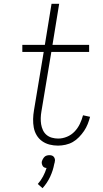

<svg xmlns="http://www.w3.org/2000/svg" viewBox="-20 -755 540 1006"><path d="M284 8Q261 8 239.5 2.5Q218 -3 200.5 -15.5Q183 -28 172 -46.5Q161 -65 157 -86.5Q153 -108 153.5 -131Q154 -154 158 -177L209 -483H97V-520H215L250 -735H290L255 -520H447V-483H249L197 -171Q194 -154 193.5 -137Q193 -120 195.5 -104Q198 -88 205 -73Q212 -58 224 -48Q236 -38 252 -33.5Q268 -29 285 -29Q308 -29 331 -38.5Q354 -48 371 -66Q388 -84 398.5 -106Q409 -128 415 -151L452 -143Q447 -124 439.5 -105Q432 -86 420.5 -69Q409 -52 394 -36.5Q379 -21 361.5 -11Q344 -1 323.5 3.5Q303 8 284 8ZM203 231 178 209Q194 191 205.5 169.5Q217 148 224 125Q218 125 212.5 122.5Q207 120 204 115Q201 110 199.5 104Q198 98 199 92Q201 85 204.5 78.5Q208 72 213 67Q218 62 225 60Q232 58 239 58Q246 58 252 60Q258 62 262 67Q266 72 267.5 78.5Q269 85 267 92V94L264 105Q258 138 243 170.5Q228 203 203 231Z"/></svg>

Font: Iosevka SS18 Extralight
Style: Italic
Weight: 200
Italic angle: -9°
Monospace: yes
Designer: Belleve Invis
Foundry: Belleve Invis
Version: Version 25.1.1; ttfautohint (v1.8.4)